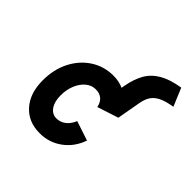

<svg xmlns="http://www.w3.org/2000/svg" viewBox="-192 -921 1105 1105"><g transform="rotate(45 360.0 -369.0)"><path d="M283 12Q190 12 135 -49.8Q80 -111.5 80 -216Q80 -304.5 115 -373.8Q150 -443 211.2 -483Q272.5 -523 350 -523Q372.5 -523 393 -518.8Q413.5 -514.5 431.5 -506.5L435 -526.5Q446.5 -590.5 472.2 -635.8Q498 -681 546.5 -709.2Q595 -737.5 673.5 -750L719.5 -640Q665.5 -631.5 634.2 -616Q603 -600.5 587.5 -576.2Q572 -552 566 -517L540 -371.5L411 -329.5Q404.5 -362 384.5 -378.8Q364.5 -395.5 333 -395.5Q299.5 -395.5 272.5 -373Q245.5 -350.5 229.8 -312.5Q214 -274.5 214 -227Q214 -177 235 -146.8Q256 -116.5 290.5 -116.5Q322 -116.5 347 -135.8Q372 -155 386.5 -190.5L505.5 -151Q479.5 -76 419.5 -32Q359.5 12 283 12Z"/></g></svg>

Font: Overpass ExtraBold
Style: Italic
Weight: 800
Italic angle: -10°
Designer: Delve Withrington, Dave Bailey, Thomas Jockin
Foundry: Delve Fonts LLC
Version: Version 4.000